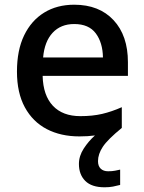

<svg xmlns="http://www.w3.org/2000/svg" viewBox="-20 -569 612 815"><path d="M396 115Q396 136 407.5 147Q419 158 439 158Q456 158 468.5 155.5Q481 153 490 151V216Q475 220 459.5 223Q444 226 424 226Q369 226 342 199Q315 172 315 127Q315 93 335.5 61.5Q356 30 383 6Q353 10 317 10Q238 10 178.5 -21Q119 -52 85.5 -113.5Q52 -175 52 -265Q52 -356 82.5 -419Q113 -482 167.5 -515.5Q222 -549 295 -549Q401 -549 462 -483.5Q523 -418 523 -305V-247H161Q163 -164 204.5 -120Q246 -76 321 -76Q373 -76 413.5 -85.5Q454 -95 497 -114V-26Q437 23 416.5 54Q396 85 396 115ZM295 -467Q238 -467 203.5 -430Q169 -393 163 -325H417Q416 -388 386.5 -427.5Q357 -467 295 -467Z"/></svg>

Font: Noto Sans Sinhala UI Medium
Style: Regular
Weight: 500
Designer: Jelle Bosma - Monotype Design Team
Foundry: Monotype Imaging Inc.
Version: Version 2.006; ttfautohint (v1.8.4.7-5d5b)